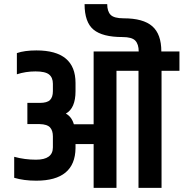

<svg xmlns="http://www.w3.org/2000/svg" viewBox="-20 -913 892 933"><path d="M764 -663H852V-569H765V0H653V-569H546V0H435V-213H347V-193Q345 -35 156 -35Q96 -35 49 -49V-151Q100 -137 155 -137Q237 -137 237 -197V-250Q237 -279 223 -294Q209 -309 173 -310H113V-413H173Q209 -413 223 -427Q237 -441 237 -470V-506Q237 -536 218.5 -551Q200 -566 152.5 -566Q105 -566 62 -552V-655Q99 -668 157 -668Q347 -668 347 -510V-470Q347 -387 300 -361Q328 -346 339 -309H435V-663H654Q654 -698 637.5 -715.5Q621 -733 575 -733Q478 -733 434.5 -769Q391 -805 391 -893H501Q501 -858 517.5 -841Q534 -824 581 -824Q676 -824 720 -785.5Q764 -747 764 -663Z"/></svg>

Font: Khand SemiBold
Style: Regular
Weight: 600
Designer: Devanagari: Sanchit Sawaria, Jyotish Sonowal; Latin: Satya Rajpurohit
Foundry: Indian Type Foundry
Version: Version 1.101;PS 1.0;hotconv 1.0.78;makeotf.lib2.5.61930; tt